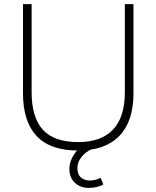

<svg xmlns="http://www.w3.org/2000/svg" viewBox="-20 -725 762 935"><path d="M361 8Q224 8 158 -63Q92 -134 92 -270V-705H134V-276Q134 -154 188.5 -93.5Q243 -33 361 -33Q472 -33 530 -93.5Q588 -154 588 -276V-705H630V-270Q630 -134 561 -63Q492 8 361 8ZM412 190Q371 190 344.5 165Q318 140 318 98Q318 60 341.5 25.5Q365 -9 408 -31L429 0Q414 6 397.5 19Q381 32 369 51Q357 70 357 94Q357 125 374.5 139.5Q392 154 417 154Q430 154 443 151Q456 148 470 141L483 173Q473 180 454 185Q435 190 412 190Z"/></svg>

Font: Mulish ExtraLight ExtraLight
Style: Regular
Weight: 250
Version: Version 3.603